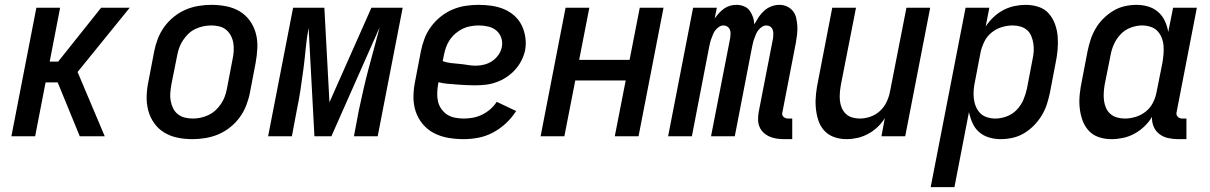

<svg xmlns="http://www.w3.org/2000/svg" viewBox="-20 -562 4990 792"><path d="M412 0H309L218 -222H168L125 0H27L130 -530H228L185 -308H220L397 -530H515L300 -265Z M774 12Q742 12 712.5 6Q683 0 658 -15Q633 -30 616 -54Q599 -78 591.5 -106.5Q584 -135 585 -166.5Q586 -198 593 -230L616 -350Q621 -376 631 -402Q641 -428 657.5 -451Q674 -474 697 -492.5Q720 -511 745.5 -522Q771 -533 798.5 -537.5Q826 -542 852 -542Q884 -542 914 -536Q944 -530 969 -515Q994 -500 1011 -476Q1028 -452 1035.5 -423.5Q1043 -395 1041.5 -363.5Q1040 -332 1034 -300L1011 -180Q1006 -154 996 -128Q986 -102 969.5 -79Q953 -56 930 -37.5Q907 -19 881 -8Q855 3 827.5 7.5Q800 12 774 12ZM776 -73Q792 -73 808 -76.5Q824 -80 840 -87.5Q856 -95 869 -107Q882 -119 892 -134Q902 -149 907.5 -164.5Q913 -180 916 -196L939 -316Q943 -334 944 -351Q945 -368 942.5 -384Q940 -400 932.5 -414.5Q925 -429 913 -439Q901 -449 885 -453Q869 -457 851 -457Q835 -457 818.5 -453.5Q802 -450 786 -442.5Q770 -435 757.5 -423Q745 -411 735 -396Q725 -381 719.5 -365.5Q714 -350 711 -334L687 -214Q684 -196 682.5 -179Q681 -162 684 -146Q687 -130 694 -115.5Q701 -101 713.5 -91Q726 -81 742 -77Q758 -73 776 -73Z M1086 0 1189 -530H1318L1339 -140L1512 -530H1641L1538 0H1440L1460 -106Q1469 -148 1478.5 -190Q1488 -232 1499 -273.5Q1510 -315 1521.5 -357Q1533 -399 1544 -441L1545 -447L1347 0H1277L1253 -447Q1245 -404 1241 -361.5Q1237 -319 1231.5 -276.5Q1226 -234 1219.5 -191.5Q1213 -149 1204 -106L1184 0Z M1893 12Q1860 12 1828.5 6.5Q1797 1 1770 -13Q1743 -27 1723.5 -50.5Q1704 -74 1694.5 -103Q1685 -132 1685.5 -164.5Q1686 -197 1693 -230L1716 -350Q1721 -376 1731 -402.5Q1741 -429 1758 -452Q1775 -475 1798 -493.5Q1821 -512 1847.5 -523Q1874 -534 1901 -538Q1928 -542 1954 -542Q1982 -542 2009 -538Q2036 -534 2059.5 -524Q2083 -514 2102 -497Q2121 -480 2132 -457.5Q2143 -435 2147 -408Q2151 -381 2146 -354Q2141 -332 2130.5 -311.5Q2120 -291 2104 -273.5Q2088 -256 2068 -243Q2048 -230 2026.5 -222.5Q2005 -215 1983 -212.5Q1961 -210 1939 -210Q1920 -210 1901 -211Q1882 -212 1863.5 -213.5Q1845 -215 1826 -216.5Q1807 -218 1789 -223L1787 -214Q1784 -195 1783.5 -177Q1783 -159 1787 -142.5Q1791 -126 1801 -112Q1811 -98 1825 -89Q1839 -80 1857 -76.5Q1875 -73 1893 -73Q1912 -73 1931 -76.5Q1950 -80 1968.5 -89Q1987 -98 2002.5 -111.5Q2018 -125 2029 -142L2109 -104Q2092 -77 2067.5 -54Q2043 -31 2014 -15.5Q1985 0 1954 6Q1923 12 1893 12ZM1943 -291Q1960 -291 1977.5 -295.5Q1995 -300 2010 -310Q2025 -320 2036 -335.5Q2047 -351 2050 -368Q2054 -388 2047.5 -406.5Q2041 -425 2027 -436.5Q2013 -448 1994 -452.5Q1975 -457 1955 -457Q1939 -457 1921.5 -454Q1904 -451 1888.5 -443.5Q1873 -436 1859 -424Q1845 -412 1835 -397Q1825 -382 1819.5 -366Q1814 -350 1811 -334L1806 -310Q1822 -304 1839 -302Q1856 -300 1874 -298.5Q1892 -297 1909 -294Q1926 -291 1943 -291Z M2210 0 2313 -530H2411L2369 -315H2577L2619 -530H2717L2614 0H2516L2561 -230H2353L2308 0Z M3248 12H3214Q3198 12 3182.5 9.5Q3167 7 3153.5 1Q3140 -5 3129 -15.5Q3118 -26 3112.5 -40Q3107 -54 3107 -70Q3107 -86 3110 -102L3169 -405Q3170 -414 3170 -423Q3170 -432 3167 -440Q3164 -448 3157 -452.5Q3150 -457 3141 -457Q3132 -457 3123.5 -451.5Q3115 -446 3108.5 -438Q3102 -430 3098.5 -421Q3095 -412 3091.5 -403Q3088 -394 3086 -385Q3084 -376 3082 -367L3011 0H2913L2992 -405Q2993 -414 2993.5 -423Q2994 -432 2990.5 -440Q2987 -448 2980 -452.5Q2973 -457 2964 -457Q2955 -457 2946.5 -451.5Q2938 -446 2931.5 -438Q2925 -430 2921.5 -421Q2918 -412 2914.5 -403Q2911 -394 2909 -385Q2907 -376 2905 -367L2834 0H2736L2839 -530H2937L2928 -486Q2936 -497 2946 -508Q2956 -519 2967.5 -527Q2979 -535 2992 -538.5Q3005 -542 3018 -542Q3034 -542 3049 -536Q3064 -530 3072.5 -518Q3081 -506 3086 -491.5Q3091 -477 3091 -461Q3100 -477 3109.5 -491.5Q3119 -506 3132.5 -518Q3146 -530 3162.5 -536Q3179 -542 3195 -542Q3212 -542 3227 -535Q3242 -528 3251.5 -515.5Q3261 -503 3264.5 -487Q3268 -471 3269 -454.5Q3270 -438 3268 -420.5Q3266 -403 3263 -386L3208 -102Q3206 -96 3206.5 -90.5Q3207 -85 3211 -81Q3215 -77 3220 -75Q3225 -73 3231 -73H3248Z M3472 12Q3444 12 3419.5 3Q3395 -6 3378.5 -25Q3362 -44 3354.5 -69Q3347 -94 3345 -120.5Q3343 -147 3346 -174.5Q3349 -202 3355 -230L3413 -530H3511L3449 -214Q3446 -197 3444.5 -180.5Q3443 -164 3444.5 -148Q3446 -132 3452 -117.5Q3458 -103 3469 -92.5Q3480 -82 3495 -77.5Q3510 -73 3527 -73Q3548 -73 3570 -80.5Q3592 -88 3609.5 -104Q3627 -120 3637 -141Q3647 -162 3651 -183L3719 -530H3817L3714 0H3616L3630 -75Q3618 -55 3600 -38Q3582 -21 3560.5 -9.5Q3539 2 3516.5 7Q3494 12 3472 12Z M3819 210 3963 -530H4061L4046 -453Q4060 -474 4078.5 -491.5Q4097 -509 4119 -520.5Q4141 -532 4164.5 -537Q4188 -542 4211 -542Q4239 -542 4264.5 -533.5Q4290 -525 4306.5 -506Q4323 -487 4332 -462Q4341 -437 4343 -410.5Q4345 -384 4342.5 -356Q4340 -328 4334 -300L4311 -180Q4306 -156 4298.5 -132.5Q4291 -109 4277.5 -86.5Q4264 -64 4245.5 -45Q4227 -26 4204.5 -12.5Q4182 1 4157 6.5Q4132 12 4108 12Q4083 12 4059.5 5Q4036 -2 4018.5 -17.5Q4001 -33 3991.5 -54.5Q3982 -76 3977 -100L3917 210ZM4086 -73Q4109 -73 4133 -82Q4157 -91 4174.5 -109.5Q4192 -128 4201.5 -150.5Q4211 -173 4216 -196L4239 -316Q4243 -333 4244 -350Q4245 -367 4242.5 -383Q4240 -399 4234 -413.5Q4228 -428 4216.5 -438Q4205 -448 4189.5 -452.5Q4174 -457 4157 -457Q4135 -457 4112 -450Q4089 -443 4070 -427.5Q4051 -412 4040.5 -390.5Q4030 -369 4025 -347L4002 -227Q3998 -209 3996.5 -191Q3995 -173 3997 -155.5Q3999 -138 4005.5 -122.5Q4012 -107 4023 -95.5Q4034 -84 4051 -78.5Q4068 -73 4086 -73Z M4565 12Q4537 12 4512 3.5Q4487 -5 4470 -24Q4453 -43 4444.5 -68Q4436 -93 4433.5 -119.5Q4431 -146 4434 -174Q4437 -202 4443 -230L4466 -350Q4471 -374 4478.5 -397.5Q4486 -421 4499 -443.5Q4512 -466 4531 -485Q4550 -504 4572.5 -517.5Q4595 -531 4619.5 -536.5Q4644 -542 4668 -542Q4693 -542 4716.5 -535Q4740 -528 4757.5 -512.5Q4775 -497 4785 -475.5Q4795 -454 4799 -430L4819 -530H4917L4834 -102Q4832 -96 4833 -90.5Q4834 -85 4837.5 -81Q4841 -77 4846 -75Q4851 -73 4857 -73H4874V12H4840Q4819 12 4798.5 7.5Q4778 3 4762.5 -9Q4747 -21 4739 -39.5Q4731 -58 4732 -80Q4719 -58 4700 -40Q4681 -22 4658.5 -10Q4636 2 4612 7Q4588 12 4565 12ZM4620 -73Q4642 -73 4665 -80Q4688 -87 4707 -102.5Q4726 -118 4736.5 -139.5Q4747 -161 4751 -183L4775 -303Q4778 -321 4779.5 -339Q4781 -357 4779.5 -374.5Q4778 -392 4771.5 -407.5Q4765 -423 4754 -434.5Q4743 -446 4726 -451.5Q4709 -457 4691 -457Q4668 -457 4644 -448Q4620 -439 4602.5 -420.5Q4585 -402 4575 -379.5Q4565 -357 4561 -334L4537 -214Q4534 -197 4533 -180Q4532 -163 4534 -147Q4536 -131 4542.5 -116.5Q4549 -102 4560.5 -92Q4572 -82 4587.5 -77.5Q4603 -73 4620 -73Z"/></svg>

Font: Lode Dark
Style: Bold Italic
Weight: 700
Italic angle: -11°
Monospace: yes
Designer: Belleve Invis
Foundry: Belleve Invis
Version: Version 29.2.0; ttfautohint (v1.8.3)